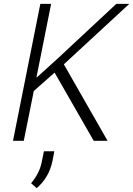

<svg xmlns="http://www.w3.org/2000/svg" viewBox="-20 -731 692 997"><path d="M538.5 0H466.5L263.5 -354L155.5 -258.5L103.5 0H47.5L189.5 -711H245.5L169.5 -330L171 -329L280.5 -428L584 -711H651.5L311.5 -397ZM170.5 246 141.5 220.5Q187 166.5 197.5 106L208 54.5H262L252.5 105Q234 192 170.5 246Z"/></svg>

Font: Roberto Sans Light
Style: Italic
Weight: 300
Italic angle: -11°
Designer: Google
Version: Version 1.00;June 11, 2020;FontCreator 12.0.0.2522 64-bit; t